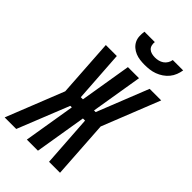

<svg xmlns="http://www.w3.org/2000/svg" viewBox="-320 -1052 1150 1150"><g transform="rotate(45 254.5 -477.5)"><path d="M57 0H-41L105 -367L81 -735H174L196 -408H214L268 -735H362L308 -408H322L452 -735H550L404 -368L428 0H335L313 -327H295L241 0H147L201 -327H188ZM329 -815Q309 -815 289 -817.5Q269 -820 251 -827.5Q233 -835 218.5 -847.5Q204 -860 195.5 -877Q187 -894 186 -914.5Q185 -935 188 -955H276Q274 -941 277.5 -927.5Q281 -914 290.5 -905.5Q300 -897 313.5 -893.5Q327 -890 342 -890Q356 -890 370.5 -893.5Q385 -897 397.5 -905.5Q410 -914 418 -927.5Q426 -941 428 -955H516Q513 -935 505 -914.5Q497 -894 483 -877Q469 -860 450.5 -847.5Q432 -835 411.5 -827.5Q391 -820 370 -817.5Q349 -815 329 -815Z"/></g></svg>

Font: Iosevka SS04
Style: Bold Italic
Weight: 700
Italic angle: -9°
Monospace: yes
Designer: Belleve Invis
Foundry: Belleve Invis
Version: Version 19.0.0; ttfautohint (v1.8.4)